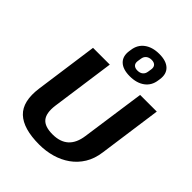

<svg xmlns="http://www.w3.org/2000/svg" viewBox="-272 -1127 1280 1280"><g transform="rotate(45 368.0 -487.0)"><path d="M329 10Q179 10 112.5 -53Q46 -116 65 -254L127 -700H285L222 -249Q212 -172 241 -136.5Q270 -101 344 -101Q487 -101 507 -249L571 -700H728L666 -254Q657 -186 626.5 -136.5Q596 -87 550 -54.5Q504 -22 447.5 -6Q391 10 329 10ZM434 -739Q369 -739 337 -769.5Q305 -800 313 -855L315 -868Q322 -923 363 -953.5Q404 -984 469 -984Q534 -984 566 -953.5Q598 -923 590 -868L588 -855Q581 -800 540 -769.5Q499 -739 434 -739ZM443 -802Q467 -802 481.5 -814Q496 -826 499 -848L503 -874Q506 -896 494.5 -908Q483 -920 460 -920Q437 -920 422 -908Q407 -896 404 -874L400 -848Q397 -826 408.5 -814Q420 -802 443 -802Z"/></g></svg>

Font: Pathway Extreme 28pt
Style: Bold Italic
Weight: 700
Italic angle: -8°
Designer: Eduardo Rodriguez Tunni
Foundry: Eduardo Rodriguez Tunni
Version: Version 1.001;gftools[0.9.26]